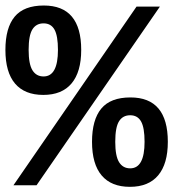

<svg xmlns="http://www.w3.org/2000/svg" viewBox="-20 -685 641 710"><path d="M115.2 0H29.8L484.9 -660.6H571.3ZM142.1 -664.6Q280.3 -664.6 280.3 -500.5Q280.3 -418.9 244.6 -376.5Q209 -334 140.1 -334Q71.3 -334 35.6 -376Q0 -418 0 -500.5Q0 -582 34.2 -623.3Q68.4 -664.6 142.1 -664.6ZM194.3 -500.5Q194.3 -552.7 181.4 -575.7Q168.5 -598.6 141.1 -598.6Q113.8 -598.6 99.9 -576.4Q85.9 -554.2 85.9 -500.5Q85.9 -447.8 100.1 -425Q114.3 -402.3 141.1 -402.3Q194.3 -402.3 194.3 -500.5ZM462.4 -324.7Q600.6 -324.7 600.6 -160.6Q600.6 -79.1 564.9 -36.6Q529.3 5.9 460.4 5.9Q391.6 5.9 356 -36.1Q320.3 -78.1 320.3 -160.6Q320.3 -242.2 354.5 -283.4Q388.7 -324.7 462.4 -324.7ZM514.6 -160.6Q514.6 -212.9 501.7 -235.8Q488.8 -258.8 461.4 -258.8Q434.1 -258.8 420.2 -236.6Q406.2 -214.4 406.2 -160.6Q406.2 -107.9 420.4 -85.2Q434.6 -62.5 461.4 -62.5Q514.6 -62.5 514.6 -160.6Z"/></svg>

Font: Cousine
Style: Bold
Weight: 700
Monospace: yes
Designer: Steve Matteson
Foundry: Ascender Corporation
Version: Version 1.20